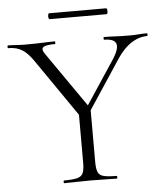

<svg xmlns="http://www.w3.org/2000/svg" viewBox="-58 -797 724 844"><g transform="rotate(-5 304.0 -375.0)"><path d="M297 -290 453 -526Q481 -570 473 -591.5Q465 -613 421 -613Q419 -613 419 -619Q419 -625 421 -625Q447 -625 471 -623.5Q495 -622 533 -622Q558 -622 573.5 -623.5Q589 -625 611 -625Q613 -625 613 -619Q613 -613 611 -613Q586 -613 562 -602.5Q538 -592 516.5 -572Q495 -552 476 -523L313 -276ZM298 -271 111 -542Q85 -581 60 -597Q35 -613 -2 -613Q-5 -613 -5 -619Q-5 -625 -2 -625Q15 -625 34.5 -623.5Q54 -622 71 -622Q98 -622 121.5 -622.5Q145 -623 166 -624Q187 -625 204 -625Q206 -625 206 -619Q206 -613 204 -613Q163 -613 152 -604Q141 -595 157 -573L335 -317ZM282 -310 335 -319V-81Q335 -52 341 -37Q347 -22 366 -17Q385 -12 423 -12Q426 -12 426 -6Q426 0 423 0Q400 0 371 -1Q342 -2 308 -2Q275 -2 245 -1Q215 0 192 0Q189 0 189 -6Q189 -12 192 -12Q230 -12 249.5 -17Q269 -22 275.5 -37Q282 -52 282 -81ZM190 -724Q187 -724 185.5 -730.5Q184 -737 185.5 -743.5Q187 -750 190 -750H441Q445 -750 446 -743.5Q447 -737 446 -730.5Q445 -724 441 -724Z"/></g></svg>

Font: Cormorant Light Light
Style: Regular
Weight: 300
Version: Version 4.000